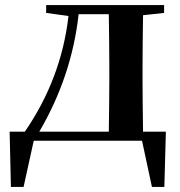

<svg xmlns="http://www.w3.org/2000/svg" viewBox="-20 -555 709 757"><path d="M73 182 113 0H540L579 182H628L634 -36H544C543 -112 542 -178 542 -235V-300C542 -354 543 -419 544 -495L627 -504V-535H162V-504L250 -492C231 -326 173 -174 78 -36H18L23 182ZM135 -36C220 -181 272 -336 290 -499H409C410 -423 411 -357 411 -300V-235C411 -178 410 -112 409 -36Z"/></svg>

Font: AllPunType Bold
Style: Regular
Weight: 700
Version: 1.0